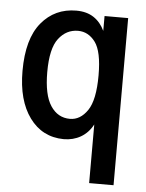

<svg xmlns="http://www.w3.org/2000/svg" viewBox="-49 -514 547 721"><g transform="rotate(5 225.0 -153.5)"><path d="M314 167V-54Q297 -22 268.5 -5.5Q240 11 204 11Q123 10 75.5 -55Q28 -120 28 -231Q28 -352 78.5 -413Q129 -474 210 -474Q249 -474 275.5 -456.5Q302 -439 317 -407V-463H406V167ZM221 -67Q260 -67 287 -106.5Q314 -146 314 -239Q314 -329 288 -364Q262 -399 223 -399Q179 -399 150 -361.5Q121 -324 121 -235Q121 -149 148 -108Q175 -67 221 -67Z"/></g></svg>

Font: Inconsolata SemiCondensed SemiBold
Style: Regular
Weight: 600
Width: 4
Monospace: yes
Designer: Raph Levien, Cyreal, Brenton Simpson
Foundry: Raph Levien, Cyreal, Google
Version: Version 3.001; ttfautohint (v1.8.2.53-6de2)